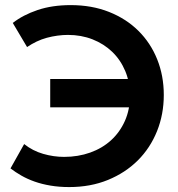

<svg xmlns="http://www.w3.org/2000/svg" viewBox="-20 -731 705 759"><path d="M253.5 8.5Q337.8 8.5 406.6 -19.6Q475.5 -47.8 524.8 -96.9Q574 -146 600.8 -212.6Q627.5 -279.3 627.5 -355.5Q627.5 -431.5 601.4 -496.5Q575.3 -561.5 526.9 -609.4Q478.5 -657.2 410.7 -684Q343 -710.8 259.7 -710.8Q186 -710.8 128.4 -691.3Q70.8 -671.8 30.5 -640.3L87 -545Q105 -557.2 124.6 -566.6Q144.3 -576 165 -581.6Q185.8 -587.2 207.2 -590.1Q228.7 -593 248.7 -593Q301 -593 345.9 -575.4Q390.7 -557.7 423.6 -526.1Q456.5 -494.5 475.1 -450.2Q493.7 -406 493.7 -352.8Q493.7 -298 473.9 -253.3Q454 -208.5 419.1 -176.6Q384.2 -144.8 336.5 -127.8Q288.7 -110.8 233.2 -110.8Q192 -110.8 150.5 -122.8Q109 -134.8 75.5 -161.5L21.5 -65.3Q41 -50.3 64.6 -36.8Q88.2 -23.3 117 -13.1Q145.7 -3 179.7 2.7Q213.8 8.5 253.5 8.5ZM178.5 -306.7H557.5V-418.8H178.5Z"/></svg>

Font: Tilda Sans VF
Style: Regular
Weight: 400
Designer: ParaType Ltd
Foundry: ParaType Ltd
Version: Version 1.010